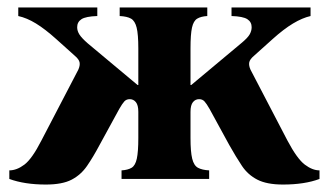

<svg xmlns="http://www.w3.org/2000/svg" viewBox="-20 -480 882 515"><path d="M652 -293 751 -103Q777 -54 797.5 -38.5Q818 -23 837 -23V0Q797 15 739 15Q696 15 670.5 2Q645 -11 629 -35Q613 -59 595 -91L542 -188Q534 -202 528.5 -208Q523 -214 514 -214Q504 -214 497.5 -206Q491 -198 491 -180V-110Q491 -73 495.5 -54.5Q500 -36 511 -30Q522 -24 541 -23V0H306V-23Q323 -24 333 -30Q343 -36 347 -54.5Q351 -73 351 -110V-180Q351 -198 344.5 -206Q338 -214 328 -214Q319 -214 313.5 -208Q308 -202 300 -188L247 -91Q230 -59 213.5 -35Q197 -11 172 2Q147 15 103 15Q46 15 5 0V-23Q25 -23 45.5 -38.5Q66 -54 91 -103L190 -293Q195 -304 193.5 -312.5Q192 -321 180 -331L131 -375Q101 -402 76.5 -417Q52 -432 29 -437V-460H241V-437Q210 -436 198.5 -428.5Q187 -421 187 -407Q187 -397 193 -387.5Q199 -378 215 -364L349 -252H351V-350Q351 -388 346.5 -406Q342 -424 331.5 -430Q321 -436 301 -437V-460H536V-437Q519 -436 509 -430Q499 -424 495 -406Q491 -388 491 -350V-252H493L627 -364Q644 -378 649.5 -387.5Q655 -397 655 -407Q655 -421 643.5 -428.5Q632 -436 601 -437V-460H813V-437Q791 -432 766 -417Q741 -402 711 -375L662 -331Q650 -321 648.5 -312.5Q647 -304 652 -293Z"/></svg>

Font: Bona Nova SC
Style: Bold
Weight: 700
Designer: Mateusz Machalski
Foundry: Capitalics
Version: Version 4.001; ttfautohint (v1.8.4.7-5d5b)